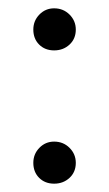

<svg xmlns="http://www.w3.org/2000/svg" viewBox="-20 -440 262 461"><path d="M60 -369C60 -354.3 64.7 -342.3 74 -333C83.3 -323.7 95.3 -319 110 -319C124.7 -319 137 -323.7 147 -333C157 -342.3 162 -354.3 162 -369C162 -383 157 -395 147 -405C137 -415 124.7 -420 110 -420C96 -420 84.2 -415 74.5 -405C64.8 -395 60 -383 60 -369ZM60 -49C60 -34.3 64.7 -22.3 74 -13C83.3 -3.7 95.3 1 110 1C124.7 1 137 -3.7 147 -13C157 -22.3 162 -34.3 162 -49C162 -63 157 -75 147 -85C137 -95 124.7 -100 110 -100C96 -100 84.2 -95 74.5 -85C64.8 -75 60 -63 60 -49Z"/></svg>

Font: Hind Light
Style: Regular
Weight: 300
Designer: Manushi Parikh, Satya Rajpurohit
Foundry: Indian Type Foundry
Version: Version 1.201;PS 1.0;hotconv 1.0.78;makeotf.lib2.5.61930; tt